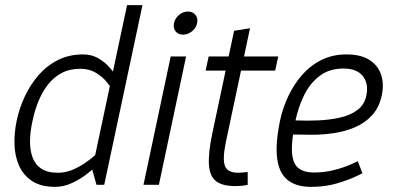

<svg xmlns="http://www.w3.org/2000/svg" viewBox="-20 -720 1531 748"><path d="M339 -60 475 -700H535L401 -70ZM339 -60 401 -70 386 0H356ZM386 -150 416 -140Q416 -140 404 -125Q392 -110 370.5 -88Q349 -66 321 -44Q293 -22 260.5 -7Q228 8 195 8L206 -47Q234 -47 260 -57.5Q286 -68 309 -83.5Q332 -99 349 -114Q366 -129 376 -139.5Q386 -150 386 -150ZM429 -350Q429 -350 420.5 -365.5Q412 -381 395.5 -401Q379 -421 353.5 -436.5Q328 -452 293 -452L304 -508Q337 -508 363 -493Q389 -478 408 -456Q427 -434 439 -412Q451 -390 457 -375Q463 -360 463 -360ZM293 -452Q251 -452 220 -435.5Q189 -419 166.5 -390Q144 -361 129.5 -325Q115 -289 107 -250Q98 -211 97 -174.5Q96 -138 106 -109Q116 -80 140 -63.5Q164 -47 206 -47L195 8Q140 8 106 -14Q72 -36 55 -73Q38 -110 36.5 -156Q35 -202 45 -250Q55 -298 76.5 -344Q98 -390 130 -427Q162 -464 205.5 -486Q249 -508 304 -508Z M539 0 645 -500H705L599 0ZM693 -585Q674 -585 664 -598Q654 -611 658 -630Q662 -649 677.5 -662Q693 -675 712 -675Q731 -675 741.5 -662Q752 -649 748 -630Q744 -611 728 -598Q712 -585 693 -585Z M781 -445 793 -500H1064L1052 -445ZM945 -50V0Q930 3 920 4Q910 5 897 5Q847 5 822 -14Q797 -33 794 -78Q791 -123 807 -200L892 -600L954 -610L860 -167Q846 -99 856.5 -73Q867 -47 908 -47Q917 -47 925.5 -48Q934 -49 945 -50Z M1374 -92 1392 -45Q1392 -45 1365 -32Q1338 -19 1292.5 -5.5Q1247 8 1191 8L1203 -48Q1238 -48 1268.5 -54.5Q1299 -61 1323 -70Q1347 -79 1360.5 -85.5Q1374 -92 1374 -92ZM1071 -250H1131Q1115 -172 1117.5 -128Q1120 -84 1141.5 -66Q1163 -48 1203 -48L1191 8Q1135 8 1101.5 -18Q1068 -44 1060 -101Q1052 -158 1071 -250ZM1330 -508Q1385 -508 1418.5 -487Q1452 -466 1464.5 -429.5Q1477 -393 1467 -347Q1457 -301 1429.5 -271Q1402 -241 1363.5 -224.5Q1325 -208 1282 -201.5Q1239 -195 1197 -195L1120 -196L1131 -251Q1175 -249 1220.5 -251Q1266 -253 1305.5 -262Q1345 -271 1372.5 -291.5Q1400 -312 1407 -347Q1417 -393 1394 -423Q1371 -453 1318 -453Q1263 -453 1225 -424Q1187 -395 1164.5 -348.5Q1142 -302 1131 -250H1071Q1081 -298 1102.5 -344Q1124 -390 1156 -427Q1188 -464 1231.5 -486Q1275 -508 1330 -508Z"/></svg>

Font: Epunda Sans Light
Style: Italic
Weight: 300
Italic angle: -12.0243°
Designer: Simon Atzbach
Foundry: typofactur
Version: Version 2.204